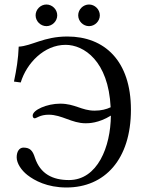

<svg xmlns="http://www.w3.org/2000/svg" viewBox="-20 -820 644 852"><path d="M472 -307C471 -169 413 -21 286 -21C214 -21 159 -48 135 -120C125 -152 113 -165 84 -165C66 -165 54 -148 54 -122C54 -95 75 -64 102 -43C133 -19 189 12 275 12C445 12 561 -113 561 -333C561 -550 444 -658 279 -658C174 -658 121 -616 63 -613C61 -558 53 -511 42 -458L72 -454C98 -540 176 -621 271 -621C352 -621 461 -550 471 -344C452 -335 429 -329 400 -329C342 -329 313 -360 247 -360C188 -360 125 -332 125 -307C125 -298 130 -295 134 -295C142 -295 158 -311 196 -311C255 -311 298 -273 360 -273C373 -273 417 -273 472 -307ZM138 -752C138 -726 160 -704 186 -704C212 -704 234 -726 234 -752C234 -778 212 -800 186 -800C160 -800 138 -778 138 -752ZM327 -752C327 -726 349 -704 375 -704C401 -704 423 -726 423 -752C423 -778 401 -800 375 -800C349 -800 327 -778 327 -752Z"/></svg>

Font: Libertinus Sans
Style: Regular
Weight: 400
Designer: Philipp H. Poll, Khaled Hosny
Foundry: Caleb Maclennan
Version: Version 7.050;RELEASE